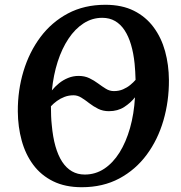

<svg xmlns="http://www.w3.org/2000/svg" viewBox="-20 -773 755 803"><path d="M322 10Q252.5 10 202 -15Q151.5 -40 119 -83.8Q86.5 -127.5 70.8 -184.8Q55 -242 54.5 -307Q54 -395 78.2 -475.2Q102.5 -555.5 149.2 -618Q196 -680.5 264.2 -716.8Q332.5 -753 420.5 -753Q490 -753 540 -728Q590 -703 622.5 -659Q655 -615 670.5 -558.5Q686 -502 686.5 -438.5Q687 -350 663.5 -269.2Q640 -188.5 593.5 -125.8Q547 -63 478.8 -26.5Q410.5 10 322 10ZM334.5 -43Q379 -43 415.8 -67.2Q452.5 -91.5 479.8 -135Q507 -178.5 523.8 -237.5Q540.5 -296.5 544.5 -366Q526.5 -343 499.5 -325.5Q472.5 -308 435.5 -308Q410.5 -308 390.5 -318Q370.5 -328 353.5 -341.2Q336.5 -354.5 320.5 -364.5Q304.5 -374.5 287.5 -374.5Q267.5 -374.5 249.8 -367.8Q232 -361 217.8 -350.5Q203.5 -340 193 -328.5Q193 -307 193.8 -287.8Q194.5 -268.5 196.5 -250.5Q201 -199.5 212 -161Q223 -122.5 240.2 -96.2Q257.5 -70 281 -56.5Q304.5 -43 334.5 -43ZM456.5 -392Q477.5 -392 494.8 -399.5Q512 -407 525.2 -418Q538.5 -429 547 -439Q546.5 -457 545.5 -474Q544.5 -491 543 -506.5Q538.5 -550.5 528 -586Q517.5 -621.5 500.8 -646.8Q484 -672 461 -685.2Q438 -698.5 407.5 -698.5Q365.5 -698.5 329.8 -675.5Q294 -652.5 266.5 -611.2Q239 -570 221.2 -514.8Q203.5 -459.5 197 -395Q210 -411 227 -424.8Q244 -438.5 264.8 -447Q285.5 -455.5 309 -455.5Q334 -455.5 353.8 -446Q373.5 -436.5 390.2 -424Q407 -411.5 422.8 -401.8Q438.5 -392 456.5 -392Z"/></svg>

Font: Merriweather 24pt SemiBold
Style: Italic
Weight: 600
Italic angle: -7.8°
Version: Version 2.101